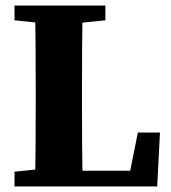

<svg xmlns="http://www.w3.org/2000/svg" viewBox="-20 -677 620 697"><path d="M177.9 -68.7H193.7V0H32.7V-53.7ZM177.9 -588.3 32.7 -603.3V-657H362.5V-603.3L214.5 -588.3ZM109.7 -347Q109.7 -424.6 109.2 -502.4Q108.7 -580.3 106.7 -657H280.6Q278.6 -580.7 278.1 -503.1Q277.6 -425.5 277.6 -347V-305.2Q277.6 -231.1 278.1 -153.9Q278.6 -76.7 280.6 0H106.7Q108.7 -76.3 109.2 -153.9Q109.7 -231.6 109.7 -310ZM480.5 -195.9H560.7L550.7 0H193.7V-57.2H517.1L441.2 0Z"/></svg>

Font: Adobe Variable Font Prototype
Style: Regular
Weight: 389
Designer: Frank Grießhammer
Foundry: Adobe
Version: Version 1.004;hotconv 1.0.113;makeotfexe 2.5.65598